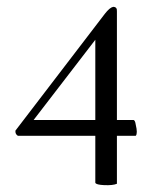

<svg xmlns="http://www.w3.org/2000/svg" viewBox="-20 -505 442 560"><path d="M321 31Q309 36 284.5 35Q260 34 258 28V-109H32Q24 -114 25 -124L286 -465Q300 -483 310 -485Q322 -485 321 -472V-155H369Q374 -155 376 -141Q382 -116 376 -109H321ZM258 -389 78 -155H258Z"/></svg>

Font: AMoshref-Naskh
Style: Naskh
Weight: 500
Version: Version 0.001